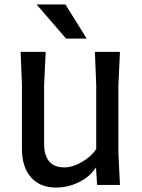

<svg xmlns="http://www.w3.org/2000/svg" viewBox="-20 -834 639 866"><path d="M514 -146 521 0H418L413 -79Q386 -37 336.5 -12.5Q287 12 232 12Q161 12 120 -34Q79 -80 79 -163V-450L73 -600H186L179 -450V-186Q179 -79 271 -79Q307 -79 349 -103Q391 -127 414 -162V-450L408 -600H521L514 -450ZM371 -660H278L145 -814H275Z"/></svg>

Font: Farro
Style: Regular
Weight: 400
Designer: Aceler Chua
Foundry: Grayscale Limited
Version: Version 1.101